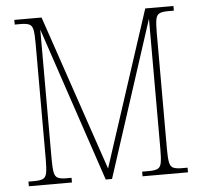

<svg xmlns="http://www.w3.org/2000/svg" viewBox="-51 -768 866 821"><g transform="rotate(-5 381.5 -357.0)"><path d="M40 0V-20H66Q91 -20 103 -26Q115 -32 118.5 -51Q122 -70 122 -108V-606Q122 -645 118.5 -663.5Q115 -682 103 -688Q91 -694 66 -694H40V-714H157L384 -46L602 -714H723V-694H698Q673 -694 661 -688Q649 -682 645.5 -663.5Q642 -645 642 -606V-108Q642 -70 645.5 -51Q649 -32 661 -26Q673 -20 698 -20H723V0H528V-20H558Q583 -20 595 -26Q607 -32 610.5 -51Q614 -70 614 -108V-669L397 0H370L147 -663V-108Q147 -70 150.5 -51Q154 -32 166 -26Q178 -20 203 -20H225V0Z"/></g></svg>

Font: Noto Serif Condensed Thin
Style: Regular
Weight: 100
Width: 3
Designer: Monotype Design Team
Foundry: Monotype Imaging Inc.
Version: Version 2.013; ttfautohint (v1.8.4.7-5d5b)